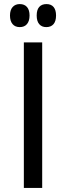

<svg xmlns="http://www.w3.org/2000/svg" viewBox="-20 -922 324 942"><path d="M97 0V-714H187V0ZM77 -789Q54 -789 41.5 -804Q29 -819 29 -846Q29 -873 42 -887.5Q55 -902 77 -902Q100 -902 112.5 -887.5Q125 -873 125 -846Q125 -819 112.5 -804Q100 -789 77 -789ZM207 -789Q185 -789 172.5 -803.5Q160 -818 160 -846Q160 -874 172.5 -888Q185 -902 208 -902Q231 -902 243 -887.5Q255 -873 255 -846Q255 -818 242.5 -803.5Q230 -789 207 -789Z"/></svg>

Font: Noto Sans Ambassadori
Style: Regular
Weight: 400
Designer: Monotype Design Team
Foundry: Monotype Imaging Inc.
Version: Version 2.013